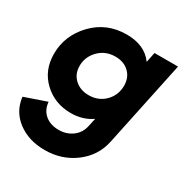

<svg xmlns="http://www.w3.org/2000/svg" viewBox="-185 -698 1017 1061"><g transform="rotate(30 323.5 -168.0)"><path d="M504 -546H654L539 0Q518 99 436 160.5Q354 222 246 222Q143 222 73 169Q3 116 -7 28L132 -20Q136 30 170 58.5Q204 87 257 87Q307 87 344 59.5Q381 32 391 -16L402 -67Q345 -27 269 -27Q166 -27 95.5 -93.5Q25 -160 25 -265Q25 -382 109.5 -470Q194 -558 321 -558Q436 -558 491 -482ZM305 -162Q367 -162 408 -203.5Q449 -245 449 -305Q449 -357 415.5 -389Q382 -421 328 -421Q265 -421 223 -378.5Q181 -336 181 -278Q181 -226 216 -194Q251 -162 305 -162Z"/></g></svg>

Font: Plus Jakarta Display
Style: Bold Italic
Weight: 700
Italic angle: -12°
Designer: Gumpita Rahayu
Foundry: Tokotype Studio
Version: Version 1.000;hotconv 1.0.109;makeotfexe 2.5.65596